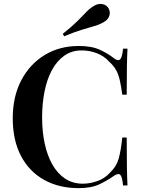

<svg xmlns="http://www.w3.org/2000/svg" viewBox="-20 -960 740 994"><path d="M388 -722Q454 -722 496.5 -702.5Q539 -683 572 -657Q592 -642 602.5 -653.5Q613 -665 617 -708H640Q638 -670 637 -615Q636 -560 636 -470H613Q607 -515 600 -545.5Q593 -576 580.5 -598Q568 -620 546 -640Q519 -670 481.5 -684.5Q444 -699 403 -699Q351 -699 312.5 -671.5Q274 -644 248.5 -596.5Q223 -549 210.5 -486Q198 -423 198 -352Q198 -279 211.5 -216.5Q225 -154 251.5 -107.5Q278 -61 317.5 -35Q357 -9 409 -9Q446 -9 485 -23Q524 -37 549 -66Q582 -96 594 -137.5Q606 -179 613 -248H636Q636 -154 637 -96.5Q638 -39 640 0H617Q613 -43 603.5 -54Q594 -65 572 -51Q535 -25 493.5 -5.5Q452 14 387 14Q285 14 208 -29Q131 -72 88.5 -153Q46 -234 46 -348Q46 -460 90 -544Q134 -628 211 -675Q288 -722 388 -722ZM469 -931Q490 -943 511.5 -938.5Q533 -934 543 -915Q552 -897 546 -878Q540 -859 518 -846Q496 -833 468.5 -825Q441 -817 404 -806Q367 -795 312 -772L305 -785Q352 -822 380 -850Q408 -878 427.5 -898.5Q447 -919 469 -931Z"/></svg>

Font: Playfair Display SemiBold
Style: Regular
Weight: 600
Designer: Claus Eggers Sørensen
Foundry: Claus Eggers Sørensen
Version: Version 1.203